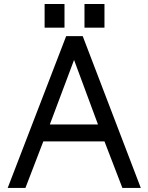

<svg xmlns="http://www.w3.org/2000/svg" viewBox="-20 -932 736 952"><path d="M201.2 -794.9V-912.1H299.8V-794.9ZM398.9 -794.9V-912.1H498V-794.9ZM194.8 -231 106 0H18.1L308.1 -752.9H390.1L678.2 0H586.9L498 -231ZM227.1 -314.9H465.8L347.2 -634.8Z"/></svg>

Font: Standard
Style: Regular
Weight: 400
Designer: Bryce Wilner
Version: Version 2.000;PS 2.0;hotconv 16.6.51;makeotf.lib2.5.65220 DE